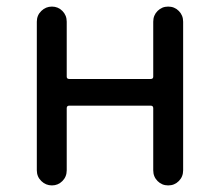

<svg xmlns="http://www.w3.org/2000/svg" viewBox="-20 -563 668 583"><path d="M91.8 -45.9V-497.1Q91.8 -516.6 105.5 -529.8Q119.1 -543 137.7 -543Q156.2 -543 169.4 -529.8Q182.6 -516.6 182.6 -497.1V-330.1Q182.6 -323.2 190.4 -323.2H437.5Q445.3 -323.2 445.3 -330.1V-497.1Q445.3 -516.6 458.5 -529.8Q471.7 -543 490.7 -543Q509.8 -543 522.9 -529.8Q536.1 -516.6 536.1 -497.1V-45.9Q536.1 -26.4 522.9 -13.2Q509.8 0 490.7 0Q471.7 0 458.5 -13.2Q445.3 -26.4 445.3 -45.9V-234.4Q445.3 -242.2 437.5 -242.2H190.4Q182.6 -242.2 182.6 -234.4V-45.9Q182.6 -26.4 169.4 -13.2Q156.2 0 137.7 0Q119.1 0 105.5 -13.2Q91.8 -26.4 91.8 -45.9Z"/></svg>

Font: Gen Jyuu Gothic Regular
Style: Regular
Weight: 400
Designer: [Source Han Sans]
Ryoko NISHIZUKA  (kana & ideographs); Paul D. Hunt (Latin, Greek & Cyrillic); Wenlong ZHANG  (bopomofo
Version: Version 1.002.20150607